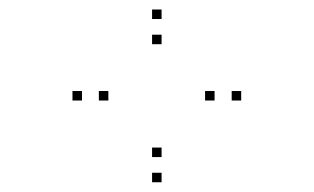

<svg xmlns="http://www.w3.org/2000/svg" viewBox="-20 -807 660 404"><path d="M487.5 -595.5V-615.5H467.5V-595.5ZM320 -767V-787H300V-767ZM152.5 -595.5V-615.5H132.5V-595.5ZM320 -423.5V-443.5H300V-423.5ZM208 -595.5V-615.5H188V-595.5ZM320 -714V-734H300V-714ZM431.5 -595.5V-615.5H411.5V-595.5ZM320 -476.5V-496.5H300V-476.5Z"/></svg>

Font: Monaspace Krypton Dots Var
Style: Regular
Weight: 400
Designer: Riley Cran and the Lettermatic Team
Version: Version 1.100 (Monaspace Krypton Dots)